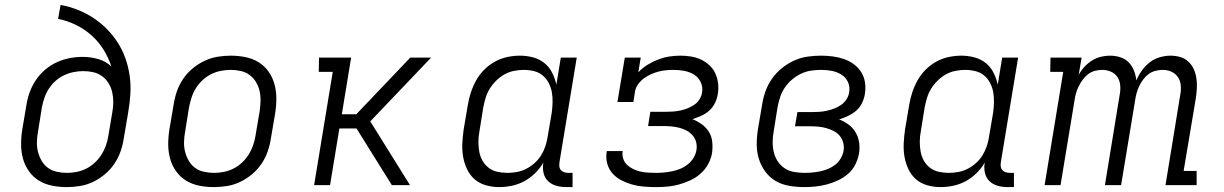

<svg xmlns="http://www.w3.org/2000/svg" viewBox="-20 -755 4990 783"><path d="M252 8Q221 8 191.5 2Q162 -4 138 -19Q114 -34 97.5 -57.5Q81 -81 73.5 -109Q66 -137 66 -167Q66 -197 71 -228L88 -328Q92 -354 101.5 -380Q111 -406 127 -429.5Q143 -453 165 -471.5Q187 -490 212.5 -501.5Q238 -513 264.5 -518Q291 -523 317 -523Q350 -523 381 -514Q412 -505 434 -484Q422 -521 402 -553Q382 -585 353.5 -610.5Q325 -636 290.5 -653Q256 -670 217 -678L227 -735Q264 -728 298 -714.5Q332 -701 362 -681Q392 -661 417 -635.5Q442 -610 461 -580Q480 -550 492 -515.5Q504 -481 509 -444.5Q514 -408 511.5 -369.5Q509 -331 502 -292L485 -192Q481 -165 472 -138.5Q463 -112 447 -88Q431 -64 408.5 -45Q386 -26 360 -13.5Q334 -1 306.5 3.5Q279 8 252 8ZM253 -50Q273 -50 293 -54Q313 -58 332 -67.5Q351 -77 367 -92Q383 -107 394 -124.5Q405 -142 412 -162Q419 -182 422 -202L438 -297Q442 -319 442 -339.5Q442 -360 437.5 -379.5Q433 -399 422.5 -416Q412 -433 396 -444.5Q380 -456 360.5 -460.5Q341 -465 319 -465Q300 -465 280 -461Q260 -457 241 -448Q222 -439 206.5 -425Q191 -411 179.5 -393.5Q168 -376 161.5 -357Q155 -338 151 -318L135 -218Q131 -197 130.5 -176Q130 -155 135 -135.5Q140 -116 150 -99Q160 -82 175.5 -70.5Q191 -59 211.5 -54.5Q232 -50 253 -50Z M852 8Q821 8 791.5 2Q762 -4 738 -19Q714 -34 697.5 -57.5Q681 -81 673.5 -109Q666 -137 666 -167Q666 -197 671 -228L688 -328Q692 -355 701 -381.5Q710 -408 726 -432Q742 -456 764.5 -475Q787 -494 813.5 -506.5Q840 -519 867 -523.5Q894 -528 921 -528Q952 -528 981.5 -522Q1011 -516 1035 -501Q1059 -486 1075.5 -462.5Q1092 -439 1099.5 -411Q1107 -383 1107 -353Q1107 -323 1102 -292L1085 -192Q1081 -165 1072 -138.5Q1063 -112 1047 -88Q1031 -64 1008.5 -45Q986 -26 960 -13.5Q934 -1 906.5 3.5Q879 8 852 8ZM853 -50Q873 -50 893 -54Q913 -58 932 -67.5Q951 -77 967 -92Q983 -107 994 -124.5Q1005 -142 1012 -162Q1019 -182 1022 -202L1039 -302Q1042 -323 1042.5 -344Q1043 -365 1038.5 -384.5Q1034 -404 1023.5 -421Q1013 -438 997.5 -449.5Q982 -461 962 -465.5Q942 -470 921 -470Q901 -470 880.5 -466Q860 -462 841 -452.5Q822 -443 806 -428Q790 -413 779 -395.5Q768 -378 761.5 -358Q755 -338 751 -318L735 -218Q731 -197 730.5 -176Q730 -155 735 -135.5Q740 -116 750 -99Q760 -82 775.5 -70.5Q791 -59 811.5 -54.5Q832 -50 853 -50Z M1261 0 1337 -462H1280L1281 -520H1412L1374 -289H1433L1653 -520H1738L1490 -260L1652 0H1578L1434 -231H1364L1326 0Z M2016 8Q1988 8 1961.5 0.5Q1935 -7 1915.5 -24Q1896 -41 1884.5 -65.5Q1873 -90 1868.5 -116.5Q1864 -143 1865.5 -171.5Q1867 -200 1871 -228L1888 -328Q1892 -353 1900.5 -378.5Q1909 -404 1922 -427.5Q1935 -451 1955 -471Q1975 -491 1999 -504Q2023 -517 2049 -522.5Q2075 -528 2101 -528Q2128 -528 2154 -521Q2180 -514 2200 -498Q2220 -482 2231.5 -459Q2243 -436 2249 -410L2267 -520H2332L2262 -96Q2260 -86 2261 -77Q2262 -68 2267.5 -61.5Q2273 -55 2281.5 -52.5Q2290 -50 2299 -50H2315V8H2289Q2268 8 2248.5 2.5Q2229 -3 2215 -16.5Q2201 -30 2196.5 -50.5Q2192 -71 2196 -92Q2182 -68 2162 -48.5Q2142 -29 2118 -16Q2094 -3 2067.5 2.5Q2041 8 2016 8ZM2049 -50Q2068 -50 2087.5 -53.5Q2107 -57 2125 -66Q2143 -75 2159 -89Q2175 -103 2186 -120.5Q2197 -138 2203.5 -157Q2210 -176 2213 -195L2230 -295Q2233 -316 2233.5 -337.5Q2234 -359 2230.5 -379Q2227 -399 2217.5 -417Q2208 -435 2193 -447.5Q2178 -460 2157.5 -465Q2137 -470 2116 -470Q2097 -470 2076.5 -466Q2056 -462 2038 -452Q2020 -442 2004.5 -427Q1989 -412 1978 -394.5Q1967 -377 1961 -357.5Q1955 -338 1951 -318L1935 -218Q1931 -198 1931 -177Q1931 -156 1934.5 -136.5Q1938 -117 1947.5 -100Q1957 -83 1972.5 -71Q1988 -59 2008 -54.5Q2028 -50 2049 -50Z M2655 8Q2630 8 2605.5 6Q2581 4 2558 -2.5Q2535 -9 2514.5 -19.5Q2494 -30 2478.5 -47Q2463 -64 2456.5 -87.5Q2450 -111 2454 -135L2455 -139H2520L2519 -137Q2517 -121 2522 -106.5Q2527 -92 2538 -82Q2549 -72 2562.5 -65.5Q2576 -59 2591.5 -55.5Q2607 -52 2623 -51Q2639 -50 2655 -50Q2671 -50 2687.5 -51.5Q2704 -53 2721 -56.5Q2738 -60 2754 -66.5Q2770 -73 2784 -84Q2798 -95 2807.5 -110Q2817 -125 2820 -142Q2823 -159 2819 -175Q2815 -191 2804.5 -203Q2794 -215 2780 -222.5Q2766 -230 2750 -234Q2734 -238 2717.5 -239.5Q2701 -241 2684 -241H2623L2632 -299H2693Q2708 -299 2723 -300Q2738 -301 2753 -304Q2768 -307 2782 -312.5Q2796 -318 2809.5 -326.5Q2823 -335 2832 -349Q2841 -363 2843 -377Q2847 -400 2837.5 -420Q2828 -440 2810 -451Q2792 -462 2770.5 -466Q2749 -470 2726 -470Q2711 -470 2695.5 -468.5Q2680 -467 2665 -463Q2650 -459 2634.5 -452Q2619 -445 2606 -435.5Q2593 -426 2583 -412.5Q2573 -399 2570 -384L2563 -339H2498L2528 -520H2593L2583 -460Q2600 -478 2621 -491Q2642 -504 2664.5 -512.5Q2687 -521 2709.5 -524.5Q2732 -528 2755 -528Q2777 -528 2798.5 -524.5Q2820 -521 2839 -512Q2858 -503 2873.5 -488.5Q2889 -474 2897.5 -455Q2906 -436 2908.5 -414.5Q2911 -393 2907 -370Q2904 -352 2895.5 -334.5Q2887 -317 2872.5 -304Q2858 -291 2840 -283Q2822 -275 2804 -269Q2824 -261 2841.5 -248.5Q2859 -236 2870.5 -218Q2882 -200 2884.5 -177.5Q2887 -155 2884 -132Q2880 -108 2868 -86Q2856 -64 2837 -47Q2818 -30 2795 -19.5Q2772 -9 2748.5 -2.5Q2725 4 2701.5 6Q2678 8 2655 8Z M3261 8Q3230 8 3199.5 3Q3169 -2 3144 -16.5Q3119 -31 3101.5 -54.5Q3084 -78 3075 -106.5Q3066 -135 3066 -166Q3066 -197 3071 -228L3088 -328Q3092 -355 3101.5 -382Q3111 -409 3128 -433.5Q3145 -458 3168.5 -477Q3192 -496 3218.5 -508Q3245 -520 3273 -524Q3301 -528 3328 -528Q3352 -528 3375.5 -525Q3399 -522 3421 -514.5Q3443 -507 3461.5 -493.5Q3480 -480 3492 -461Q3504 -442 3507.5 -419Q3511 -396 3507 -371Q3504 -353 3495.5 -335Q3487 -317 3472 -304Q3457 -291 3439 -282.5Q3421 -274 3402 -268Q3423 -260 3440.5 -247Q3458 -234 3469 -215.5Q3480 -197 3483.5 -174.5Q3487 -152 3483 -128Q3479 -106 3468 -84Q3457 -62 3438.5 -46Q3420 -30 3397.5 -19.5Q3375 -9 3352.5 -3Q3330 3 3307 5.5Q3284 8 3261 8ZM3262 -50Q3278 -50 3293.5 -51.5Q3309 -53 3325.5 -56.5Q3342 -60 3357.5 -66.5Q3373 -73 3386 -83Q3399 -93 3408 -108Q3417 -123 3420 -139Q3423 -156 3419 -172Q3415 -188 3405 -200.5Q3395 -213 3380.5 -220.5Q3366 -228 3350 -232.5Q3334 -237 3317 -238.5Q3300 -240 3283 -240H3222L3232 -298H3293Q3308 -298 3322.5 -299Q3337 -300 3352.5 -303.5Q3368 -307 3382.5 -312.5Q3397 -318 3410.5 -327.5Q3424 -337 3432.5 -350.5Q3441 -364 3443 -379Q3447 -401 3438 -420.5Q3429 -440 3411 -451Q3393 -462 3372 -466Q3351 -470 3329 -470Q3309 -470 3288 -467Q3267 -464 3247 -454.5Q3227 -445 3210 -430.5Q3193 -416 3180.5 -397.5Q3168 -379 3161.5 -359Q3155 -339 3151 -318L3135 -218Q3131 -197 3131 -175Q3131 -153 3136 -133Q3141 -113 3152.5 -96Q3164 -79 3181 -68Q3198 -57 3219.5 -53.5Q3241 -50 3262 -50Z M3816 8Q3788 8 3761.5 0.5Q3735 -7 3715.5 -24Q3696 -41 3684.5 -65.5Q3673 -90 3668.5 -116.5Q3664 -143 3665.5 -171.5Q3667 -200 3671 -228L3688 -328Q3692 -353 3700.5 -378.5Q3709 -404 3722 -427.5Q3735 -451 3755 -471Q3775 -491 3799 -504Q3823 -517 3849 -522.5Q3875 -528 3901 -528Q3928 -528 3954 -521Q3980 -514 4000 -498Q4020 -482 4031.5 -459Q4043 -436 4049 -410L4067 -520H4132L4062 -96Q4060 -86 4061 -77Q4062 -68 4067.5 -61.5Q4073 -55 4081.5 -52.5Q4090 -50 4099 -50H4115V8H4089Q4068 8 4048.5 2.5Q4029 -3 4015 -16.5Q4001 -30 3996.5 -50.5Q3992 -71 3996 -92Q3982 -68 3962 -48.5Q3942 -29 3918 -16Q3894 -3 3867.5 2.5Q3841 8 3816 8ZM3849 -50Q3868 -50 3887.5 -53.5Q3907 -57 3925 -66Q3943 -75 3959 -89Q3975 -103 3986 -120.5Q3997 -138 4003.5 -157Q4010 -176 4013 -195L4030 -295Q4033 -316 4033.5 -337.5Q4034 -359 4030.5 -379Q4027 -399 4017.5 -417Q4008 -435 3993 -447.5Q3978 -460 3957.5 -465Q3937 -470 3916 -470Q3897 -470 3876.5 -466Q3856 -462 3838 -452Q3820 -442 3804.5 -427Q3789 -412 3778 -394.5Q3767 -377 3761 -357.5Q3755 -338 3751 -318L3735 -218Q3731 -198 3731 -177Q3731 -156 3734.5 -136.5Q3738 -117 3747.5 -100Q3757 -83 3772.5 -71Q3788 -59 3808 -54.5Q3828 -50 3849 -50Z M4240 0 4316 -462H4263L4264 -520H4391L4379 -450Q4389 -468 4403 -483Q4417 -498 4434 -508.5Q4451 -519 4469.5 -523.5Q4488 -528 4507 -528Q4529 -528 4549 -521.5Q4569 -515 4583 -500.5Q4597 -486 4604.5 -467Q4612 -448 4614 -427Q4623 -448 4636.5 -467Q4650 -486 4668.5 -500.5Q4687 -515 4709.5 -521.5Q4732 -528 4753 -528Q4774 -528 4793 -522.5Q4812 -517 4826 -504Q4840 -491 4848 -473.5Q4856 -456 4859 -436.5Q4862 -417 4861 -397Q4860 -377 4857 -356L4807 -58H4860V0H4733L4793 -367Q4797 -386 4795.5 -405.5Q4794 -425 4784 -440Q4774 -455 4757.5 -462.5Q4741 -470 4721 -470Q4707 -470 4691.5 -466Q4676 -462 4663.5 -452.5Q4651 -443 4641.5 -430Q4632 -417 4625.5 -403Q4619 -389 4615 -374.5Q4611 -360 4609 -345L4552 0H4486L4546 -367Q4550 -386 4548.5 -405.5Q4547 -425 4537.5 -440Q4528 -455 4511 -462.5Q4494 -470 4475 -470Q4460 -470 4445 -466Q4430 -462 4417.5 -452.5Q4405 -443 4395.5 -430Q4386 -417 4379 -403Q4372 -389 4368 -374.5Q4364 -360 4362 -345L4305 0Z"/></svg>

Font: Iosevka Etoile Light
Style: Italic
Weight: 300
Italic angle: -9°
Designer: Belleve Invis
Foundry: Belleve Invis
Version: Version 22.1.2; ttfautohint (v1.8.4)